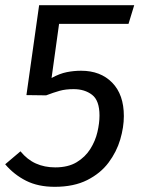

<svg xmlns="http://www.w3.org/2000/svg" viewBox="-20 -709 545 741"><path d="M191 12Q127 12 80.5 -11.5Q34 -35 0 -75L59 -125Q85 -93 118.5 -78Q152 -63 193 -63Q243 -63 276 -83Q309 -103 328.5 -134Q348 -165 356 -199.5Q364 -234 364 -263Q364 -321 335.5 -343Q307 -365 264 -365Q233 -365 210 -358.5Q187 -352 158 -341L82 -342L131 -689H498L476 -617H208L179 -408Q210 -425 237.5 -430.5Q265 -436 293 -436Q368 -436 413 -390Q458 -344 458 -261Q458 -218 444 -170.5Q430 -123 399 -81.5Q368 -40 316.5 -14Q265 12 191 12Z"/></svg>

Font: Fira Sans Variable
Style: Italic
Weight: 397
Italic angle: -8°
Designer: Carrois Corporate & Edenspiekermann AG
Foundry: Carrois Corporate GbR & Edenspiekermann AG
Version: Version 4.202